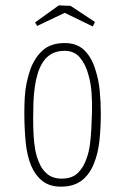

<svg xmlns="http://www.w3.org/2000/svg" viewBox="-20 -688 467 718"><path d="M208 10Q166 10 139.5 -10.5Q113 -31 98 -65Q81 -104 76 -156.5Q71 -209 71 -264Q71 -294 72.5 -322.5Q74 -351 79.5 -377.5Q85 -404 93 -427Q109 -472 139.5 -499.5Q170 -527 222 -527Q269 -527 297 -498.5Q325 -470 338 -423Q349 -389 353 -348Q357 -307 357 -263Q357 -211 352 -163.5Q347 -116 332 -78Q322 -52 305 -31.5Q288 -11 264.5 -0.5Q241 10 208 10ZM211 -20Q250 -20 272 -42Q294 -64 305 -99Q313 -122 316.5 -149Q320 -176 321.5 -206Q323 -236 324 -267Q325 -302 322.5 -339Q320 -376 311 -407Q301 -446 279.5 -472Q258 -498 222 -498Q194 -498 174.5 -487.5Q155 -477 142 -458Q129 -439 121 -413Q114 -390 110 -362Q106 -334 105 -304Q104 -274 104 -244Q104 -214 105.5 -184.5Q107 -155 111.5 -129.5Q116 -104 125 -83Q136 -54 157 -37Q178 -20 211 -20ZM327 -589 222 -640 119 -591 111 -604 200 -668 244 -666 335 -606Z"/></svg>

Font: Truculenta Thin
Style: Regular
Weight: 250
Version: Version 1.002